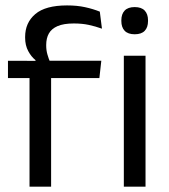

<svg xmlns="http://www.w3.org/2000/svg" viewBox="-20 -696 630 716"><path d="M230 -675.8Q267.6 -675.8 297.4 -669.2Q327.2 -662.7 352.2 -652.6L360.2 -589.1Q335.7 -597.8 310.8 -603.2Q286 -608.5 255.1 -608.5Q217.5 -608.5 194.8 -598.7Q172.2 -588.9 162.2 -571.1Q152.3 -553.3 152.3 -528.5V-526.2Q152.3 -508.5 156.9 -492.7Q161.5 -476.8 167 -464.1L112.4 -462V-471.8Q96.8 -484.1 85.3 -505.4Q73.7 -526.8 73.7 -555.6V-558.1Q73.7 -611.4 111.7 -643.6Q149.6 -675.8 230 -675.8ZM90.1 0V-444.7H170.6V0ZM9.7 -404.8V-469.4L121.1 -469L153.8 -469.4H357.8L350.6 -404.8ZM441.8 0V-488.2H522.7V0ZM482.3 -568.2Q457.3 -568.2 444.9 -581.2Q432.5 -594.3 432.5 -617.7V-620.2Q432.5 -643.5 444.9 -656.6Q457.3 -669.6 482.3 -669.6Q507.3 -669.6 519.6 -656.6Q532 -643.5 532 -620.2V-617.7Q532 -593.9 519.6 -581Q507.3 -568.2 482.3 -568.2Z"/></svg>

Font: Anek Tamil Medium
Style: Regular
Weight: 500
Designer: Aadarsh Rajan (Tamil), Yesha Goshar (Latin)
Foundry: Ek Type
Version: Version 1.003